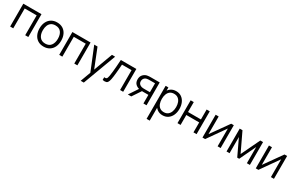

<svg xmlns="http://www.w3.org/2000/svg" viewBox="201 -2124 5976 3932"><g transform="rotate(30 3189.0 -157.5)"><path d="M69.5 0V-540H499V0H425.5V-469.5H143V0Z M864.5 15Q784 15 727 -21.5Q670 -58 639.5 -122.5Q609 -187 609 -270.5Q609 -355.5 640 -419.5Q671 -483.5 728.2 -519.2Q785.5 -555 864.5 -555Q945.5 -555 1002.8 -518.8Q1060 -482.5 1090.2 -418.2Q1120.5 -354 1120.5 -270.5Q1120.5 -185.5 1090 -121.2Q1059.5 -57 1002 -21Q944.5 15 864.5 15ZM864.5 -55.5Q954.5 -55.5 998.5 -115.2Q1042.5 -175 1042.5 -270.5Q1042.5 -368.5 998.2 -426.5Q954 -484.5 864.5 -484.5Q804 -484.5 764.8 -457.2Q725.5 -430 706.2 -381.8Q687 -333.5 687 -270.5Q687 -173 732 -114.2Q777 -55.5 864.5 -55.5Z M1230 0V-540H1659.5V0H1586V-469.5H1303.5V0Z M1876.5 240 1965.5 -1 1746 -540H1824L2001 -96L2165 -540H2240L1950 240Z M2257 0V-64.5Q2269 -62.5 2278.5 -62.5Q2293.5 -62.5 2306 -69Q2318.5 -75.5 2326 -95.2Q2333.5 -115 2338.5 -144.5Q2346.5 -193.5 2353 -252.5Q2359.5 -311.5 2364.8 -382.8Q2370 -454 2375.5 -540H2742.5V0H2669.5V-469.5H2443.5Q2440 -416.5 2435.5 -364Q2431 -311.5 2426.2 -263.2Q2421.5 -215 2416 -174.5Q2410.5 -134 2404.5 -104.5Q2395.5 -60 2380.8 -33.5Q2366 -7 2344.8 -0.8Q2323.5 5.5 2305.5 5.5Q2284.5 5.5 2257 0Z M3221 0V-203.5H3095Q3082.5 -203.5 3069.5 -204L2933 0H2852.5L2994.5 -213.5Q2945.5 -226 2910 -260.5Q2870 -300 2870 -369.5Q2870 -437.5 2907 -478.8Q2944 -520 2996.5 -532.5Q3020.5 -538 3045.2 -539Q3070 -540 3088 -540H3294.5L3295 0ZM3091 -266.5H3221V-477H3091Q3079 -477 3057.5 -476Q3036 -475 3017 -469.5Q3000.5 -464.5 2984.2 -452.2Q2968 -440 2957 -419.8Q2946 -399.5 2946 -370.5Q2946 -330 2968.2 -305.8Q2990.5 -281.5 3024 -272.5Q3042 -268.5 3060 -267.5Q3078 -266.5 3091 -266.5Z M3677.5 15Q3603 15 3551.5 -23Q3527 -41 3508.5 -65V240H3434.5V-540H3500.5V-466Q3522.5 -496.5 3552.5 -518Q3604.5 -555 3680.5 -555Q3754.5 -555 3807.5 -517.5Q3860.5 -480 3888.8 -415.5Q3917 -351 3917 -270.5Q3917 -189.5 3888.5 -125Q3860 -60.5 3806.5 -22.8Q3753 15 3677.5 15ZM3670 -53.5Q3726.5 -53.5 3764 -82Q3801.5 -110.5 3820.2 -159.8Q3839 -209 3839 -270.5Q3839 -331.5 3820.5 -380.5Q3802 -429.5 3764.2 -458Q3726.5 -486.5 3668.5 -486.5Q3612 -486.5 3574.8 -459Q3537.5 -431.5 3519 -382.8Q3500.5 -334 3500.5 -270.5Q3500.5 -208 3519 -158.8Q3537.5 -109.5 3575 -81.5Q3612.5 -53.5 3670 -53.5Z M4026.5 0V-540H4100V-305.5H4404.5V-540H4478V0H4404.5V-235H4100V0Z M5047 -540V0H4975.5V-420.5L4679.5 0H4617.5V-540H4689V-123L4985.5 -540Z M5186.5 0V-540H5252L5462.5 -98L5673.5 -540H5738.5V0H5667.5V-383L5486 0H5439.5L5258 -383V0Z M6307.5 -540V0H6236V-420.5L5940 0H5878V-540H5949.5V-123L6246 -540Z"/></g></svg>

Font: Cns Manrope
Style: Regular
Weight: 400
Designer: Mikhail Sharanda
Foundry: Mikhail Sharanda
Version: Version 4.504